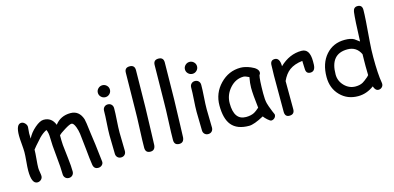

<svg xmlns="http://www.w3.org/2000/svg" viewBox="-75 -1244 3615 1763"><g transform="rotate(-15 1732.5 -363.0)"><path d="M688 40.5Q647.9 40.5 641.1 -2Q632.3 -55.7 623.5 -153.3L606.9 -304.7Q602.1 -338.4 590.3 -370.6Q573.7 -414.6 554.2 -414.6Q536.1 -414.6 486.8 -383.8Q439.9 -355.5 425.3 -338.4Q424.8 -292.5 427.7 -246.6L442.4 -116.2Q451.7 -39.1 451.7 11.2Q451.7 32.7 438.2 46.6Q424.8 60.5 403.8 60.5Q382.8 60.5 369.4 46.6Q356 32.7 356 11.2Q356 -47.9 344 -163.3Q332 -278.8 332 -337.9Q332 -389.6 317.4 -418.5Q283.2 -402.8 248 -367.7L190.4 -303.2Q182.6 -291.5 165.5 -272.5Q165.5 -243.2 160.2 -186Q154.8 -128.9 154.8 -101.6Q154.8 -86.9 159.4 -60.5Q164.1 -34.2 164.1 -22.5Q164.1 -2.4 149.2 11.2Q134.3 24.9 114.3 24.9Q59.1 24.9 59.1 -100.6Q59.1 -129.9 64.5 -188Q69.8 -246.1 69.8 -275.4Q69.8 -301.3 65.2 -353Q60.5 -404.8 60.5 -431.2Q60.5 -542 110.4 -542Q129.4 -542 145.3 -525.4Q161.1 -508.8 161.1 -489.3Q161.1 -480 158.7 -460.4Q156.2 -440.9 156.2 -430.7L157.2 -379.4Q182.6 -431.6 231.9 -473.9Q281.2 -516.1 315.9 -516.1Q392.6 -516.1 421.4 -439.9Q448.2 -475.6 485.4 -493.4Q522.5 -511.2 570.3 -511.2Q651.9 -511.2 681.6 -423.3Q687.5 -405.8 701.7 -286.1Q715.3 -202.1 736.8 -6.3Q738.3 13.2 723.6 26.9Q709 40.5 688 40.5Z M919.4 -569.3Q896 -569.3 878.9 -585.9Q861.8 -602.5 861.8 -626Q861.8 -649.4 878.9 -666Q896 -682.6 919.4 -682.6Q942.9 -682.6 959.7 -666Q976.6 -649.4 976.6 -626Q976.6 -602.5 959.7 -585.9Q942.9 -569.3 919.4 -569.3ZM960 -221.7Q960 -192.4 961.7 -134Q963.4 -75.7 963.4 -46.4Q963.4 -24.9 950.2 -11.2Q937 2.4 915.5 2.4Q894.5 2.4 881.1 -11.2Q867.7 -24.9 867.7 -46.4Q867.7 -75.7 866 -134Q864.3 -192.4 864.3 -221.7Q864.3 -267.6 869.1 -336.2Q874 -404.8 874 -450.7Q874 -472.7 887.5 -486.3Q900.9 -500 921.9 -500Q942.9 -500 956.3 -486.3Q969.7 -472.7 969.7 -450.7Q969.7 -404.8 964.8 -336.2Q960 -267.6 960 -221.7Z M1249 -383.8 1241.7 -141.1Q1241.7 -102.5 1237.8 -27.8Q1232.9 21 1189.9 21Q1142.1 21 1142.1 -28.8Q1142.1 -87.9 1147.5 -206.3Q1152.8 -324.7 1152.8 -383.8Q1152.8 -460.9 1155.3 -560.3Q1157.7 -659.7 1157.7 -736.8Q1157.7 -785.6 1205.6 -785.6Q1253.9 -785.6 1253.9 -736.8Q1253.9 -659.7 1251.5 -560.3Q1249 -460.9 1249 -383.8Z M1522.9 -383.8 1515.6 -141.1Q1515.6 -102.5 1511.7 -27.8Q1506.8 21 1463.9 21Q1416 21 1416 -28.8Q1416 -87.9 1421.4 -206.3Q1426.8 -324.7 1426.8 -383.8Q1426.8 -460.9 1429.2 -560.3Q1431.6 -659.7 1431.6 -736.8Q1431.6 -785.6 1479.5 -785.6Q1527.8 -785.6 1527.8 -736.8Q1527.8 -659.7 1525.4 -560.3Q1522.9 -460.9 1522.9 -383.8Z M1747.6 -569.3Q1724.1 -569.3 1707 -585.9Q1689.9 -602.5 1689.9 -626Q1689.9 -649.4 1707 -666Q1724.1 -682.6 1747.6 -682.6Q1771 -682.6 1787.8 -666Q1804.7 -649.4 1804.7 -626Q1804.7 -602.5 1787.8 -585.9Q1771 -569.3 1747.6 -569.3ZM1788.1 -221.7Q1788.1 -192.4 1789.8 -134Q1791.5 -75.7 1791.5 -46.4Q1791.5 -24.9 1778.3 -11.2Q1765.1 2.4 1743.7 2.4Q1722.7 2.4 1709.2 -11.2Q1695.8 -24.9 1695.8 -46.4Q1695.8 -75.7 1694.1 -134Q1692.4 -192.4 1692.4 -221.7Q1692.4 -267.6 1697.3 -336.2Q1702.1 -404.8 1702.1 -450.7Q1702.1 -472.7 1715.6 -486.3Q1729 -500 1750 -500Q1771 -500 1784.4 -486.3Q1797.9 -472.7 1797.9 -450.7Q1797.9 -404.8 1793 -336.2Q1788.1 -267.6 1788.1 -221.7Z M2334.5 32.2Q2325.2 32.2 2300.8 10.7Q2278.8 -9.3 2268.1 -24.9Q2221.2 0.5 2185.5 13.4Q2149.9 26.4 2126 26.4Q2011.7 26.4 1959.5 -38.1Q1910.2 -98.6 1910.2 -223.6Q1910.2 -341.8 1991.5 -425.8Q2072.8 -509.8 2185.5 -509.8Q2228 -509.8 2280.8 -487.8Q2347.2 -460.4 2347.2 -421.9Q2347.2 -408.7 2337.4 -398.4Q2332.5 -379.9 2329.8 -337.4Q2327.1 -294.9 2326.7 -228.5Q2326.2 -168 2335 -132.8Q2339.8 -111.3 2365.7 -46.9Q2369.1 -38.1 2377 -21L2379.9 -12.7Q2379.9 6.8 2366.2 19.5Q2352.5 32.2 2334.5 32.2ZM2232.9 -307.1Q2232.9 -328.1 2235.6 -352.8Q2238.3 -377.4 2243.7 -405.3Q2225.6 -414.6 2212.6 -418.9Q2199.7 -423.3 2191.9 -423.3Q2116.2 -423.3 2061.3 -361.6Q2006.3 -299.8 2006.3 -219.2Q2006.3 -139.2 2034.7 -99.1Q2063 -59.1 2119.6 -59.1Q2166.5 -59.1 2199.2 -76.2Q2216.8 -85.4 2248.5 -113.3Q2232.9 -242.7 2232.9 -307.1Z M2844.7 -360.8Q2841.3 -299.8 2795.9 -299.8Q2753.9 -299.8 2753.9 -348.1Q2753.9 -357.4 2752.4 -382.3L2751 -423.3Q2673.8 -414.1 2627.4 -379.9Q2584 -348.1 2555.2 -284.2L2556.2 -16.6Q2556.2 32.7 2507.8 32.7Q2464.8 32.7 2464.8 -16.6V-359.4Q2464.8 -375.5 2466.1 -407.7Q2467.3 -439.9 2467.3 -456.1Q2467.3 -505.4 2510.3 -505.4Q2558.1 -505.4 2558.6 -424.3Q2652.3 -514.6 2766.6 -514.6Q2806.2 -514.6 2825.7 -484.9Q2845.2 -455.1 2845.2 -395Q2845.2 -369.6 2844.7 -360.8Z M3395 -431.2Q3389.2 -359.4 3389.2 -287.6Q3389.2 -125 3404.3 -42Q3405.3 -35.2 3405.3 -30.8Q3405.3 -11.2 3391.6 1.5Q3377.9 14.2 3359.9 14.2Q3329.6 14.2 3315.4 -29.8Q3280.3 -3.9 3242.4 9.3Q3204.6 22.5 3163.6 22.5Q3062.5 22.5 2996.1 -44.9Q2927.7 -113.8 2927.7 -221.7Q2927.7 -352.1 2996.8 -430.7Q3065.9 -509.3 3176.3 -509.3Q3232.9 -509.3 3263.7 -491.7L3309.6 -458Q3316.4 -663.6 3325.7 -734.9Q3332 -778.3 3370.1 -778.3Q3414.6 -778.3 3414.6 -731Q3414.6 -663.1 3395 -431.2ZM3178.2 -418.5Q3096.2 -418.5 3055.2 -369.9Q3014.2 -321.3 3014.2 -223.6Q3014.2 -160.6 3058.8 -115.2Q3103.5 -69.8 3163.6 -69.8Q3204.6 -69.8 3232.9 -85Q3249.5 -93.8 3287.1 -125.5Q3294.4 -131.8 3301.3 -140.6L3299.8 -225.1L3300.3 -281.7L3301.3 -339.4Q3282.7 -378.9 3252 -398.7Q3221.2 -418.5 3178.2 -418.5Z"/></g></svg>

Font: Bharatayuddha
Style: Regular
Weight: 400
Designer: R.S. Wihananto
Foundry: R.S. Wihananto
Version: Version 2.0.1